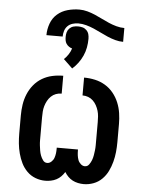

<svg xmlns="http://www.w3.org/2000/svg" viewBox="-58 -901 716 955"><g transform="rotate(5 300.0 -423.5)"><path d="M204 8Q179 8 155 -1Q131 -10 113 -28Q95 -46 84 -68.5Q73 -91 66.5 -115.5Q60 -140 57.5 -165Q55 -190 55 -215V-305Q55 -332 59 -359Q63 -386 73.5 -411.5Q84 -437 101.5 -458.5Q119 -480 142.5 -494Q166 -508 193 -514Q220 -520 248 -520V-431Q233 -431 219.5 -426Q206 -421 195.5 -411Q185 -401 178 -388Q171 -375 167 -361.5Q163 -348 162 -333.5Q161 -319 161 -305V-215Q161 -203 161 -190Q161 -177 162.5 -164.5Q164 -152 166 -139.5Q168 -127 172.5 -115Q177 -103 185 -92Q193 -81 206 -81Q217 -81 226.5 -89.5Q236 -98 240 -109Q244 -120 245.5 -132Q247 -144 247 -156V-161H353V-156Q353 -144 354.5 -132Q356 -120 360 -109Q364 -98 373.5 -89.5Q383 -81 394 -81Q407 -81 415 -92Q423 -103 427.5 -115Q432 -127 434 -139.5Q436 -152 437.5 -164.5Q439 -177 439 -190Q439 -203 439 -215V-305Q439 -319 438 -333.5Q437 -348 433 -361.5Q429 -375 422 -388Q415 -401 404.5 -411Q394 -421 380.5 -426Q367 -431 352 -431V-520Q380 -520 407 -514Q434 -508 457.5 -494Q481 -480 498.5 -458.5Q516 -437 526.5 -411.5Q537 -386 541 -359Q545 -332 545 -305V-215Q545 -190 542.5 -165Q540 -140 533.5 -115.5Q527 -91 516 -68.5Q505 -46 487 -28Q469 -10 445 -1Q421 8 396 8Q382 8 367.5 5Q353 2 340.5 -4.5Q328 -11 318 -21Q308 -31 300 -44Q292 -31 282 -21Q272 -11 259.5 -4.5Q247 2 232.5 5Q218 8 204 8ZM228 -714H147Q147 -744 157.5 -772.5Q168 -801 190 -820Q212 -839 241 -847Q270 -855 300 -855Q320 -855 340 -849.5Q360 -844 378.5 -836Q397 -828 415 -819Q433 -810 451.5 -802Q470 -794 490 -788.5Q510 -783 530 -783V-714Q510 -714 490 -719.5Q470 -725 451.5 -733Q433 -741 415 -750Q397 -759 378.5 -767Q360 -775 340 -780.5Q320 -786 300 -786Q286 -786 271.5 -781.5Q257 -777 247 -767Q237 -757 232.5 -743Q228 -729 228 -714ZM289 -560 244 -603Q256 -614 265.5 -628.5Q275 -643 280 -659Q272 -661 264 -666.5Q256 -672 251 -679.5Q246 -687 244.5 -696Q243 -705 243 -714Q243 -726 246 -737Q249 -748 257.5 -756.5Q266 -765 277 -768Q288 -771 300 -771Q312 -771 323 -768Q334 -765 342.5 -756.5Q351 -748 354 -737Q357 -726 357 -714Q357 -692 353 -670.5Q349 -649 340 -629Q331 -609 318 -591.5Q305 -574 289 -560Z"/></g></svg>

Font: Iosevka Extended
Style: Bold
Weight: 700
Width: 7
Monospace: yes
Designer: Belleve Invis
Foundry: Belleve Invis
Version: Version 32.5.0; ttfautohint (v1.8.4)